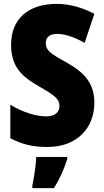

<svg xmlns="http://www.w3.org/2000/svg" viewBox="-20 -744 531 985"><path d="M464 -217C464 -317 413 -372 322 -423C233 -472 215 -487 215 -524C215 -550 232 -570 273 -570C313 -570 361 -554 414 -524L464 -673C403 -705 339 -724 270 -724C123 -724 37 -645 37 -515C37 -398 94 -350 185 -298C267 -251 285 -233 285 -200C285 -169 263 -147 217 -147C163 -147 95 -169 33 -207V-35C96 -2 150 10 223 10C377 10 464 -89 464 -217ZM325 72V61H166C165 100 154 171 146 207V221H257C287 173 308 125 325 72Z"/></svg>

Font: Noto Sans Thai Looped Condensed Black
Style: Regular
Weight: 900
Width: 3
Designer: Sasikarn Vongin, Ben Mitchell
Foundry: The Fontpad Ltd
Version: Version 1.001